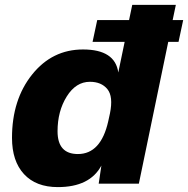

<svg xmlns="http://www.w3.org/2000/svg" viewBox="-20 -750 768 784"><path d="M728 -668 709 -579H667L547 0H383L394 -74Q347 14 216 14Q127 14 78 -39Q29 -92 29 -187Q29 -343 111 -445.5Q193 -548 319 -548Q450 -548 463 -454L489 -579H358L377 -668H507L520 -730H698L685 -668ZM215 -214Q215 -121 298 -121Q392 -121 422 -255L429 -287Q443 -356 418.5 -386Q394 -416 347 -416Q290 -416 252.5 -356Q215 -296 215 -214Z"/></svg>

Font: Nacelle Heavy
Style: Italic
Weight: 800
Italic angle: -12°
Designer: Sora Sagano
Foundry: Sora Sagano
Version: Version 1.000;FEAKit 1.0